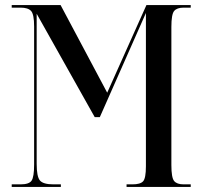

<svg xmlns="http://www.w3.org/2000/svg" viewBox="-20 -734 795 754"><path d="M26 0V-10H61Q94 -10 104 -24.5Q114 -39 114 -88V-630Q114 -678 102 -691Q90 -704 61 -704H26V-714H218L401 -370L555 -714H729V-704H701Q675 -704 664 -691Q653 -678 653 -628V-86Q653 -36 664 -23Q675 -10 701 -10H729V0H477V-10H500Q531 -10 542 -22Q553 -34 553 -81V-683L372 -274H352L124 -680V-91Q124 -40 137 -25Q150 -10 190 -10H219V0Z"/></svg>

Font: Noto Serif Display ExtraCondensed Medium
Style: Regular
Weight: 500
Width: 2
Designer: Monotype Design Team
Foundry: Monotype Imaging Inc.
Version: Version 2.009